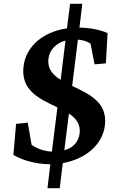

<svg xmlns="http://www.w3.org/2000/svg" viewBox="-20 -847 601 1003"><path d="M228 136H292L308 5C429 -16 516 -93 528 -192C543 -313 445 -356 357 -398L387 -640C412 -638 433 -632 453 -619L474 -511L533 -516L542 -674C506 -691 450 -702 395 -703L410 -827H346L330 -699C206 -681 116 -606 103 -501C87 -371 191 -329 280 -286L251 -55C213 -57 174 -69 145 -91L125 -206L64 -200L50 -38C95 -9 174 11 240 11H243ZM233 -540C239 -588 274 -622 322 -635L297 -430C255 -456 227 -488 233 -540ZM316 -62 340 -254C377 -229 402 -198 396 -150C390 -105 361 -74 316 -62Z"/></svg>

Font: TPK Tissa Web SemiBold
Style: Italic
Weight: 600
Italic angle: -7°
Designer: Jacques Le Bailly, Suppakit Chalermlarp | Katatrad Co.,Ltd.
Foundry: Jacques Le Bailly, Cadson Demak Co.,Ltd.
Version: Version 5.000;Glyphs 3.1.2 (3151)